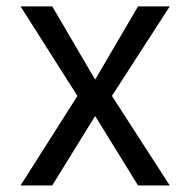

<svg xmlns="http://www.w3.org/2000/svg" viewBox="-20 -565 580 585"><path d="M139.2 -545.5 269.9 -322.4 400.6 -545.5H497.2L321 -272.7L497.2 0H400.6L269.9 -211.6L139.2 0H42.6L215.9 -272.7L42.6 -545.5Z"/></svg>

Font: Inter Zeller
Style: Regular
Weight: 400
Designer: Rasmus Andersson; Joe Bland
Foundry: zeller
Version: Version 3.015;git-dec3a8cb1